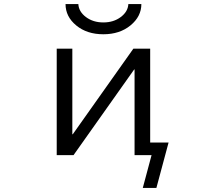

<svg xmlns="http://www.w3.org/2000/svg" viewBox="-20 -757 1040 937"><path d="M606.4 -737.3H669.9Q669.9 -676.8 617.2 -633.3Q564.5 -589.8 484.4 -589.8Q404.3 -589.8 352.1 -632.8Q299.8 -675.8 299.8 -737.3H362.3Q364.3 -700.2 399.4 -673.8Q434.6 -647.5 484.4 -647.5Q534.2 -647.5 569.3 -673.8Q604.5 -700.2 606.4 -737.3ZM333 -519.5V-101.6H335L630.9 -519.5H712.9V-61.5H802.7L743.2 160.2H676.8L719.7 0H712.9H668H636.7V-418H634.8L338.9 0H256.8V-519.5Z"/></svg>

Font: GenEi Gothic M SemiLight
Style: Regular
Weight: 350
Designer: o_tamon (Modified); [Source Han Sans]
Ryoko NISHIZUKA  (kana & ideographs); Paul D. Hunt (Latin, Greek & Cyrillic); Wenl
Version: Version 1.1a;Original Version 1.004